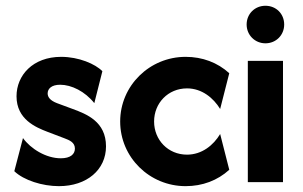

<svg xmlns="http://www.w3.org/2000/svg" viewBox="-20 -626 1040 660"><path d="M182.6 13.9C278.5 13.9 344.4 -42.4 344.4 -122.9C344.4 -208.3 277.1 -234 229.9 -251.4L175.7 -271.5C152.1 -280.6 143.8 -292.4 143.8 -304.9C143.8 -320.8 156.9 -334.7 186.8 -334.7C225.7 -334.7 272.2 -311.8 304.2 -271.5L331.9 -381.2C307.6 -406.2 250.7 -430.6 190.3 -430.6C92.4 -430.6 36.8 -366.7 36.8 -295.1C36.8 -215.3 103.5 -188.2 143.1 -172.9L201.4 -150.7C218.1 -144.4 237.5 -136.8 237.5 -115.3C237.5 -96.5 222.9 -81.9 188.9 -81.9C138.2 -81.9 85.4 -114.6 59 -151.4L29.2 -37.5C61.8 -6.2 125.7 13.9 182.6 13.9Z M618.1 13.9C675.7 13.9 727.8 -5.6 768.1 -42.4L736.8 -165.3C713.9 -127.1 674.3 -94.4 622.9 -94.4C557.6 -94.4 509.7 -145.1 509.7 -208.3C509.7 -271.5 557.6 -322.2 622.9 -322.2C674.3 -322.2 713.9 -288.9 736.8 -251.4L768.1 -374.3C727.8 -411.1 675.7 -430.6 618.1 -430.6C493.8 -430.6 393.1 -331.2 393.1 -208.3C393.1 -85.4 493.8 13.9 618.1 13.9Z M892.4 -477.1C929.2 -477.1 956.9 -505.6 956.9 -541.7C956.9 -578.5 929.2 -606.2 892.4 -606.2C856.2 -606.2 827.8 -578.5 827.8 -541.7C827.8 -505.6 856.2 -477.1 892.4 -477.1ZM831.9 0H952.8V-416.7H831.9Z"/></svg>

Font: Afacad
Style: Bold
Weight: 700
Designer: Kristian Moeller
Foundry: Dicotype
Version: Version 1.000